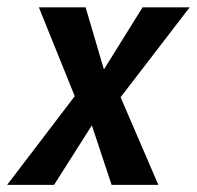

<svg xmlns="http://www.w3.org/2000/svg" viewBox="-59 -516 550 536"><path d="M252.5 0 194.5 -175 152.5 -240.5 49.5 -495.5H180L233.5 -314L274.5 -252L383 0ZM-39 0 161.5 -263 208.5 -183.5 92 0ZM268 -232 222 -307.5 339 -495.5H470.5Z"/></svg>

Font: Cabin SemiCondensedSemiBold
Style: Italic
Weight: 600
Width: 4
Italic angle: -10°
Designer: Pablo Impallari
Foundry: Pablo Impallari. http://www.impallari.com Igino Marini. http://www.ikern.com
Version: Version 3.001